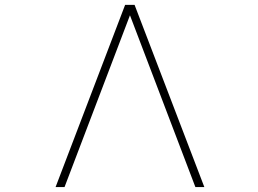

<svg xmlns="http://www.w3.org/2000/svg" viewBox="-20 -752 1040 774"><path d="M503.9 -690.4 240.2 2H204.1L484.4 -732.4H522.5L803.7 2H767.6Z"/></svg>

Font: GenEi Gothic M ExtraLight
Style: Regular
Weight: 200
Designer: o_tamon (Modified); [Source Han Sans]
Ryoko NISHIZUKA  (kana & ideographs); Paul D. Hunt (Latin, Greek & Cyrillic); Wenl
Version: Version 1.1a;Original Version 1.004